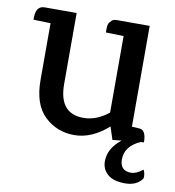

<svg xmlns="http://www.w3.org/2000/svg" viewBox="-78 -568 747 818"><g transform="rotate(10 296.0 -159.5)"><path d="M325 -439V-451Q325 -475 331 -482Q337 -489 340 -492Q347 -499 362 -499H504V-63L536 -61Q566 -60 566 -6L552 -5Q486 24 486 82Q486 106 498 118.5Q510 131 533.5 131Q557 131 584 109Q588 112 590.5 125Q593 138 591 146Q567 180 516.5 180Q466 180 441 158Q416 136 416 102Q416 46 471 3L432 7L414 -48Q343 15 267.5 15Q192 15 139 -35.5Q86 -86 86 -192V-437L12 -439V-448Q12 -499 50 -499H188V-192Q188 -64 293 -64Q350 -64 402 -106V-437Z"/></g></svg>

Font: Karma SemiBold
Style: Regular
Weight: 600
Designer: Joana Correia
Foundry: Indian Type Foundry
Version: Version 1.202;PS 1.0;hotconv 1.0.78;makeotf.lib2.5.61930; tt